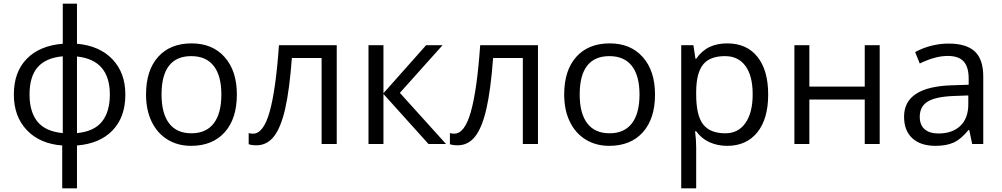

<svg xmlns="http://www.w3.org/2000/svg" viewBox="-20 -780 5427 1040"><path d="M659 -268Q659 -146 590 -74Q521 -2 397 8V240H317V8Q196 -1 125.5 -75Q55 -149 55 -268Q55 -390 125 -461.5Q195 -533 320 -543V-760H397V-543Q520 -532 589.5 -458.5Q659 -385 659 -268ZM140 -268Q140 -174 183 -121Q226 -68 320 -59V-475Q229 -467 184.5 -416.5Q140 -366 140 -268ZM575 -268Q575 -455 397 -474V-59Q490 -68 532.5 -121.5Q575 -175 575 -268Z M1263 -268Q1263 -137 1197 -63.5Q1131 10 1015 10Q943 10 887.5 -24Q832 -58 801.5 -121Q771 -184 771 -268Q771 -399 836.5 -472Q902 -545 1018 -545Q1131 -545 1197 -470.5Q1263 -396 1263 -268ZM855 -268Q855 -166 896 -112Q937 -58 1017 -58Q1096 -58 1137.5 -111.5Q1179 -165 1179 -268Q1179 -370 1137.5 -423Q1096 -476 1016 -476Q936 -476 895.5 -424Q855 -372 855 -268Z M1804 0H1722V-466H1561Q1548 -292 1524.5 -190Q1501 -88 1463.5 -40.5Q1426 7 1369 7Q1342 7 1327 1V-59Q1338 -56 1351 -56Q1407 -56 1440.5 -174.5Q1474 -293 1491 -535H1804Z M2288 -535H2377L2146 -277L2396 0H2301L2057 -271V0H1976V-535H2057V-275Z M2894 0H2812V-466H2651Q2638 -292 2614.5 -190Q2591 -88 2553.5 -40.5Q2516 7 2459 7Q2432 7 2417 1V-59Q2428 -56 2441 -56Q2497 -56 2530.5 -174.5Q2564 -293 2581 -535H2894Z M3528 -268Q3528 -137 3462 -63.5Q3396 10 3280 10Q3208 10 3152.5 -24Q3097 -58 3066.5 -121Q3036 -184 3036 -268Q3036 -399 3101.5 -472Q3167 -545 3283 -545Q3396 -545 3462 -470.5Q3528 -396 3528 -268ZM3120 -268Q3120 -166 3161 -112Q3202 -58 3282 -58Q3361 -58 3402.5 -111.5Q3444 -165 3444 -268Q3444 -370 3402.5 -423Q3361 -476 3281 -476Q3201 -476 3160.5 -424Q3120 -372 3120 -268Z M3919 10Q3867 10 3823.5 -9.5Q3780 -29 3751 -69H3745Q3751 -22 3751 20V240H3670V-535H3736L3747 -462H3751Q3782 -506 3823.5 -525.5Q3865 -545 3919 -545Q4025 -545 4083 -472Q4141 -399 4141 -268Q4141 -136 4082 -63Q4023 10 3919 10ZM3907 -476Q3825 -476 3788.5 -430.5Q3752 -385 3751 -286V-268Q3751 -155 3788.5 -106.5Q3826 -58 3909 -58Q3979 -58 4018 -114Q4057 -170 4057 -269Q4057 -369 4018 -422.5Q3979 -476 3907 -476Z M4364 -535V-311H4664V-535H4745V0H4664V-241H4364V0H4283V-535Z M5246 0 5230 -76H5226Q5186 -26 5146 -8Q5106 10 5047 10Q4967 10 4922 -31Q4877 -72 4877 -148Q4877 -310 5136 -318L5227 -321V-354Q5227 -417 5200 -447Q5173 -477 5113 -477Q5046 -477 4962 -436L4937 -498Q4977 -520 5024 -532Q5071 -544 5118 -544Q5214 -544 5260 -501.5Q5306 -459 5306 -365V0ZM5063 -57Q5139 -57 5182 -98.5Q5225 -140 5225 -215V-263L5144 -260Q5047 -256 5004.5 -229.5Q4962 -203 4962 -147Q4962 -103 4988.5 -80Q5015 -57 5063 -57Z"/></svg>

Font: Stephens Clock
Style: Regular
Weight: 400
Designer: Peter Wiegel (catfonts.de) with slight modifications by DT1.org
Version: Version 0.9.1